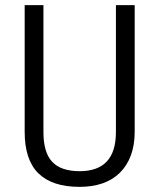

<svg xmlns="http://www.w3.org/2000/svg" viewBox="-20 -720 619 747"><path d="M290 7Q183 7 129.5 -45.5Q76 -98 76 -207V-700H149V-206Q149 -127 183 -90.5Q217 -54 290 -54Q431 -54 431 -206V-700H504V-207Q504 -155 489 -115Q474 -75 446 -47.5Q418 -20 378.5 -6.5Q339 7 290 7Z"/></svg>

Font: Pathway Extreme SemiCondensed Light
Style: Regular
Weight: 300
Width: 4
Version: Version 1.001;gftools[0.9.26]